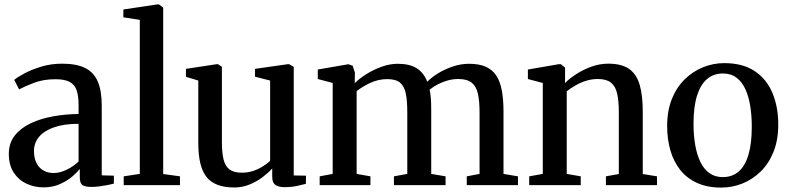

<svg xmlns="http://www.w3.org/2000/svg" viewBox="-20 -839 3576 870"><path d="M177.5 10Q135.5 10 99.8 -6.8Q64 -23.5 42 -57.2Q20 -91 20 -142Q20 -191 47.2 -225.2Q74.5 -259.5 120 -280.8Q165.5 -302 221.8 -312Q278 -322 336 -322.5V-363.5Q336 -404.5 327.2 -430Q318.5 -455.5 295.8 -467.8Q273 -480 231.5 -480Q176.5 -480 134.2 -463.8Q92 -447.5 66.5 -434L44.5 -477Q57.5 -488.5 89.5 -505.8Q121.5 -523 166 -536.8Q210.5 -550.5 261.5 -550.5Q327 -550.5 366.5 -530.5Q406 -510.5 423.5 -468.5Q441 -426.5 441 -360.5V-44.5L496 -43V-7Q485 -4 467.8 -0.5Q450.5 3 431 5.5Q411.5 8 393.5 8Q366.5 8 354 -0.2Q341.5 -8.5 341.5 -36.5V-73.5Q330.5 -59 307.5 -39.2Q284.5 -19.5 251.5 -4.8Q218.5 10 177.5 10ZM223 -55Q251 -55 281.8 -69.8Q312.5 -84.5 336 -107V-278Q270.5 -278 225.2 -262.2Q180 -246.5 157 -219Q134 -191.5 134 -155Q134 -121.5 145.8 -99.2Q157.5 -77 177.8 -66Q198 -55 223 -55Z M613.5 -51V-749L539 -760.5V-796L692.5 -819H700L719.5 -804.5V-50.5L795.5 -40V0H540.5V-40Z M1269.5 9Q1242 9 1227.8 -1.2Q1213.5 -11.5 1213.5 -37.5V-75.5Q1196 -56 1169.5 -36Q1143 -16 1110.5 -2.8Q1078 10.5 1042 10.5Q953.5 10.5 916 -36.8Q878.5 -84 878.5 -190V-474L822.5 -491V-527L961 -548H968L985.5 -536V-195Q985.5 -147 993 -116.5Q1000.5 -86 1020 -71.2Q1039.5 -56.5 1076 -56.5Q1104.5 -56.5 1128.8 -65Q1153 -73.5 1172 -85.8Q1191 -98 1204 -110V-474L1135.5 -491.5V-527L1283 -548H1290.5L1311 -536V-44L1366.5 -43L1366 -6Q1349 -1.5 1325 3.8Q1301 9 1269.5 9Z M1428.5 0V-40L1487.5 -51V-463L1420 -481V-524L1559 -548L1578 -541L1588 -510.5L1587.5 -462Q1608 -483 1640.2 -503.2Q1672.5 -523.5 1709.8 -536.8Q1747 -550 1782 -550Q1835.5 -550 1867.8 -530Q1900 -510 1916 -468.5Q1934.5 -488 1965 -506.8Q1995.5 -525.5 2032.2 -537.8Q2069 -550 2105.5 -550Q2150.5 -550 2180.8 -536.8Q2211 -523.5 2228.8 -496.5Q2246.5 -469.5 2254 -428.8Q2261.5 -388 2261.5 -332.5V-51L2327 -40V0H2095V-40L2153 -51V-329.5Q2153 -379.5 2145.8 -413.2Q2138.5 -447 2117.8 -464Q2097 -481 2056.5 -481Q2031.5 -481 2007.8 -474.2Q1984 -467.5 1963.2 -456.5Q1942.5 -445.5 1926.5 -432.5Q1929.5 -420 1931.2 -404Q1933 -388 1933.5 -370.2Q1934 -352.5 1934 -333.5V-51L1999 -40V0H1765V-40L1825.5 -51V-331Q1825.5 -381 1819 -414.2Q1812.5 -447.5 1793.2 -464Q1774 -480.5 1735 -480.5Q1695.5 -480.5 1659.2 -464Q1623 -447.5 1596 -426V-51L1658.5 -40V0Z M2439.5 -51V-463L2372 -481V-524L2511 -548H2521.5L2540.5 -532.5V-492L2540 -462.5Q2560 -483 2591.2 -503.2Q2622.5 -523.5 2660 -537Q2697.5 -550.5 2736.5 -550.5Q2796.5 -550.5 2830.5 -526.8Q2864.5 -503 2878.5 -454.8Q2892.5 -406.5 2892.5 -333V-50.5L2957 -40V0H2725.5V-40L2784 -50.5V-331.5Q2784 -381.5 2776.5 -414.8Q2769 -448 2748.5 -464.5Q2728 -481 2688.5 -481Q2661.5 -481 2636 -473Q2610.5 -465 2588.2 -452.2Q2566 -439.5 2548 -425.5V-51L2611.5 -40V0H2378V-40Z M3003 -268Q3003 -337.5 3024.5 -390.8Q3046 -444 3083 -480Q3120 -516 3166.2 -534.5Q3212.5 -553 3261.5 -553Q3346 -553 3400.2 -516.5Q3454.5 -480 3480.5 -417Q3506.5 -354 3506.5 -274.5Q3506.5 -204.5 3485 -151Q3463.5 -97.5 3426.5 -61.5Q3389.5 -25.5 3343.5 -7.2Q3297.5 11 3248 11Q3185 11 3138.8 -10Q3092.5 -31 3062.5 -68.8Q3032.5 -106.5 3017.8 -157.2Q3003 -208 3003 -268ZM3255.5 -36.5Q3297.5 -36.5 3326.8 -61.5Q3356 -86.5 3371.2 -137.2Q3386.5 -188 3386.5 -264.5Q3386.5 -315 3379.5 -358.8Q3372.5 -402.5 3357.2 -435.5Q3342 -468.5 3317 -487.2Q3292 -506 3255.5 -506Q3213.5 -506 3183.8 -480.8Q3154 -455.5 3138.2 -405Q3122.5 -354.5 3122.5 -277.5Q3122.5 -227 3130 -183Q3137.5 -139 3153.2 -106Q3169 -73 3194.2 -54.8Q3219.5 -36.5 3255.5 -36.5Z"/></svg>

Font: Merriweather 60pt Medium
Style: Regular
Weight: 500
Version: Version 2.100